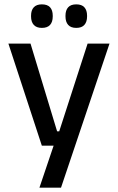

<svg xmlns="http://www.w3.org/2000/svg" viewBox="-20 -689 541 881"><path d="M296.5 -86.5 244.5 -64 382 -489H482.5L260 172H161L238.5 -57.5L282.5 -20.5H172L18.5 -489H120L242 -86.5ZM172 -561Q147.5 -561 135 -574.8Q122.5 -588.5 122.5 -613.5V-617Q122.5 -642 135 -655.5Q147.5 -669 172 -669Q197.5 -669 209.8 -655.5Q222 -642 222 -617V-613.5Q222 -588.5 209.8 -574.8Q197.5 -561 172 -561ZM330 -561Q305 -561 292.8 -574.8Q280.5 -588.5 280.5 -613.5V-617Q280.5 -642 292.8 -655.5Q305 -669 330 -669Q355 -669 367.2 -655.5Q379.5 -642 379.5 -617V-613.5Q379.5 -588.5 367.2 -574.8Q355 -561 330 -561Z"/></svg>

Font: Anek Tamil Medium Medium
Style: Regular
Weight: 500
Version: Version 1.003